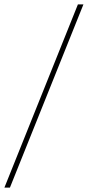

<svg xmlns="http://www.w3.org/2000/svg" viewBox="-35 -750 413 870"><path d="M-15 100 318 -730H343L10 100Z"/></svg>

Font: MuseoModerno Thin
Style: Regular
Weight: 100
Designer: Pablo Cosgaya, Héctor Gatti, Marcela Romero, and the Authors of The MuseoModerno Project.
Foundry: Omnibus-Type Team
Version: Version 1.003